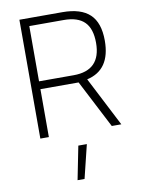

<svg xmlns="http://www.w3.org/2000/svg" viewBox="-103 -766 820 1109"><g transform="rotate(-10 307.0 -211.5)"><path d="M90 0ZM90 -697H342Q450 -697 502.5 -647.5Q555 -598 555 -493Q555 -321 416 -290L565 0H509L364 -281H140V0H90ZM343 -327Q503 -327 503 -489Q503 -572 463.5 -611.5Q424 -651 342 -651H140V-327ZM299 78H349L301 274H260Z"/></g></svg>

Font: Cairo Light
Style: Regular
Weight: 300
Designer: Mohamed Gaber, the designers of Titillium
Foundry: Kief Type Foundry
Version: Version 2.009; ttfautohint (v1.5.33-1714) -l 8 -r 50 -G 200 